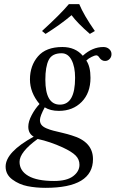

<svg xmlns="http://www.w3.org/2000/svg" viewBox="-20 -665 556 923"><path d="M161 3Q74 66 74 113Q74 156 116 180.5Q158 205 240 205Q301 205 331.5 182Q362 159 362 127Q362 101 343.5 82.5Q325 64 282 44Q221 16 161 3ZM415 -291Q415 -218 372.5 -175Q330 -132 263 -132Q222 -132 195 -149Q172 -106 172 -88Q172 -74 179.5 -64.5Q187 -55 203.5 -48Q220 -41 236 -37Q252 -33 279.5 -26.5Q307 -20 325 -14Q427 16 427 100Q427 238 199 238Q153 238 112.5 230Q72 222 39.5 198Q7 174 7 136Q7 66 142 -8Q116 -23 116 -56Q116 -81 132.5 -112Q149 -143 170 -165Q124 -220 124 -283Q124 -349 162.5 -394Q201 -439 280 -439Q342 -439 378 -397Q424 -439 477 -439Q494 -439 505 -429Q516 -419 516 -405Q516 -391 507 -381.5Q498 -372 485 -372Q468 -372 457 -389Q451 -399 442 -399Q436 -399 420.5 -391.5Q405 -384 395 -374Q415 -345 415 -291ZM341 -291Q341 -344 324 -376.5Q307 -409 276 -409Q230 -409 214 -376.5Q198 -344 198 -282Q198 -162 268 -162Q341 -162 341 -291ZM361 -645Q383 -592 436 -516L412 -502Q352 -554 324 -592Q271 -547 199 -502L182 -516Q270 -596 311 -645Z"/></svg>

Font: Linux Libertine O
Style: Italic
Weight: 400
Italic angle: -12°
Designer: Philipp H. Poll
Foundry: Philipp H. Poll
Version: Version 5.1.6